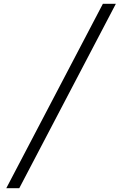

<svg xmlns="http://www.w3.org/2000/svg" viewBox="-20 -843 640 1006"><path d="M13 143 519 -823H587L81 143Z"/></svg>

Font: Iosevka HT Light Extended
Style: Italic
Weight: 300
Width: 7
Italic angle: -9°
Monospace: yes
Designer: Belleve Invis
Foundry: Belleve Invis
Version: Version 32.3.0; ttfautohint (v1.8.4)